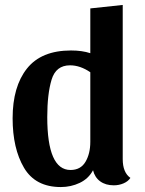

<svg xmlns="http://www.w3.org/2000/svg" viewBox="-20 -734 585 776"><path d="M507 -15Q498 -1 479.5 7Q461 15 440 15Q407 15 385 -1Q363 -17 356 -46Q338 -12 302.5 5Q267 22 226 22Q123 22 77 -56Q31 -134 31 -256Q31 -384 89 -457Q147 -530 267 -530Q312 -530 345 -519V-700L476 -714V-91Q476 -37 507 -15ZM263 -470Q206 -470 188.5 -412Q171 -354 171 -261Q171 -47 265 -47Q306 -47 325.5 -80Q345 -113 345 -161V-442Q304 -470 263 -470Z"/></svg>

Font: Sansita Medium
Style: Regular
Weight: 500
Designer: Pablo Cosgaya
Foundry: Omnibus-Type
Version: Version 1.006